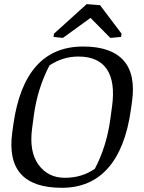

<svg xmlns="http://www.w3.org/2000/svg" viewBox="-20 -896 697 927"><path d="M357.9 -623Q283.7 -623 218.8 -580.1Q161.6 -469.7 144 -343.3L135.3 -278.3Q119.6 -164.1 166 -100.6Q212.4 -37.1 293.9 -37.6Q375.5 -37.6 438 -81.1Q494.1 -188 512.2 -317.4L521 -382.3Q537.1 -500 496.1 -561.5Q455.1 -623 357.9 -623ZM278.3 10.7Q2.9 10.7 39.1 -256.3L44.4 -294.9Q97.7 -671.4 381.3 -671.4Q516.1 -671.4 576.2 -604.5Q636.2 -537.6 617.2 -403.8L611.8 -365.7Q585.9 -180.7 502 -85Q418 10.7 278.3 10.7ZM564.5 -717.8 512.7 -712.9 417 -809.6 283.7 -712.9 238.3 -717.8 240.7 -733.4 398.4 -876 462.9 -871.1 566.9 -733.4Z"/></svg>

Font: NoticiaText-Italic
Style: Italic
Weight: 400
Italic angle: -8°
Designer: JM Sole
Foundry: JM Sole
Version: Version 1.003